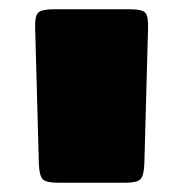

<svg xmlns="http://www.w3.org/2000/svg" viewBox="-20 -740 396 415"><path d="M250 -345H106Q80 -345 72.5 -352.5Q65 -360 64 -386L56 -679Q55 -705 62.5 -712.5Q70 -720 96 -720H261Q287 -720 294 -712.5Q301 -705 300 -679L292 -386Q291 -360 283.5 -352.5Q276 -345 250 -345Z"/></svg>

Font: Bungee Tint
Style: Regular
Weight: 400
Designer: David Jonathan Ross
Foundry: David Jonathan Ross
Version: Version 2.001